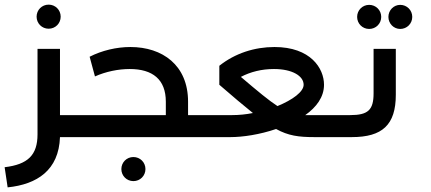

<svg xmlns="http://www.w3.org/2000/svg" viewBox="-21 -592 1859 829"><path d="M189 -468C218 -468 241 -491 241 -520C241 -549 218 -572 189 -572C160 -572 137 -549 137 -520C137 -491 160 -468 189 -468ZM238 -95V-381H141V-12C141 78 99 118 -1 130L12 217C139 204 233 143 238 0H341C356 0 361 -20 361 -48C361 -77 356 -95 341 -95Z M791 -95V-153C791 -311 680 -389 542 -389C482 -389 419 -374 366 -347L389 -262C436 -283 490 -294 539 -294C638 -294 695 -249 695 -153V-95H341C326 -95 321 -77 321 -47C321 -20 326 0 341 0H868C883 0 888 -20 888 -48C888 -77 883 -95 868 -95ZM555 86C526 86 503 109 503 138C503 167 526 190 555 190C584 190 607 167 607 138C607 109 584 86 555 86Z M1323 -95H1297C1345 -129 1378 -173 1378 -226C1378 -297 1320 -389 1164 -389C1078 -389 994 -362 926 -308V-226C985 -175 1032 -135 1071 -104C1041 -98 1011 -95 981 -95H869C854 -95 849 -77 849 -47C849 -20 854 0 869 0H974C1027 0 1101 -11 1171 -35C1224 -6 1268 0 1336 0H1451C1466 0 1471 -20 1471 -48C1471 -77 1466 -95 1451 -95ZM1019 -260C1061 -282 1109 -294 1162 -294C1241 -294 1290 -264 1290 -226C1290 -196 1243 -161 1177 -134C1140 -158 1093 -197 1019 -260Z M1573 -467C1602 -467 1625 -490 1625 -519C1625 -548 1602 -571 1573 -571C1544 -571 1521 -548 1521 -519C1521 -490 1544 -467 1573 -467ZM1707 -571C1679 -571 1656 -548 1656 -519C1656 -490 1679 -467 1707 -467C1736 -467 1759 -490 1759 -519C1759 -548 1736 -571 1707 -571ZM1592 -189C1592 -117 1568 -95 1491 -95H1451C1436 -95 1431 -77 1431 -47C1431 -20 1436 0 1451 0H1498C1630 0 1688 -53 1688 -183V-381H1592Z"/></svg>

Font: UULA Sans Medium
Style: Regular
Weight: 500
Designer: Mohamed Gaber, Laura Garcia Mut
Foundry: Kief Type Foundry
Version: Version 3.006;hotconv 1.0.109;makeotfexe 2.5.65596